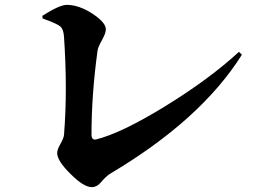

<svg xmlns="http://www.w3.org/2000/svg" viewBox="-20 -750 1040 789"><path d="M154 -685Q225 -730 254 -730Q305 -730 361 -693Q415 -657 415 -630Q415 -614 400 -587Q383 -557 381 -543Q356 -361 356 -197Q356 -173 375 -177Q479 -203 658 -313Q839 -424 962 -537L974 -525Q806 -258 434 -37Q417 -27 394 0Q378 19 357 19Q324 19 270 -35Q215 -89 215 -121Q215 -135 228 -158Q242 -183 243 -195Q258 -380 243 -599Q241 -630 228 -641Q215 -653 155 -674Z"/></svg>

Font: Source Han Serif CN Heavy
Style: Regular
Weight: 900
Designer: Ryoko NISHIZUKA  (kana & ideographs); Frank Grießhammer (Latin, Greek & Cyrillic); Wenlong ZHANG  (bopomofo); Sandoll Co
Foundry: Adobe Systems Incorporated
Version: Version 1.000;PS 1;hotconv 16.6.53;makeotf.lib2.5.65590